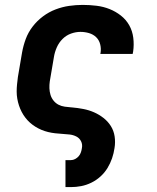

<svg xmlns="http://www.w3.org/2000/svg" viewBox="-20 -548 640 783"><path d="M247 215V105H269Q278 105 286.5 100.5Q295 96 301 89Q307 82 310 73Q313 64 314 56Q317 41 310.5 28Q304 15 291 8.5Q278 2 263.5 0.5Q249 -1 234 -2Q219 -3 205 -4.5Q191 -6 176.5 -9.5Q162 -13 149 -18.5Q136 -24 124 -31.5Q112 -39 102 -48Q92 -57 83.5 -68Q75 -79 68.5 -91.5Q62 -104 57.5 -117.5Q53 -131 50.5 -145.5Q48 -160 48 -174.5Q48 -189 49.5 -204Q51 -219 53 -234L70 -334Q75 -362 85 -389Q95 -416 113 -439.5Q131 -463 155 -481Q179 -499 206.5 -509.5Q234 -520 262 -524Q290 -528 317 -528Q346 -528 374 -524.5Q402 -521 427 -511Q452 -501 473 -484.5Q494 -468 507 -445Q520 -422 523.5 -394Q527 -366 523 -338L521 -328H389L390 -332Q393 -350 388.5 -367.5Q384 -385 372 -396.5Q360 -408 343 -413Q326 -418 308 -418Q289 -418 269.5 -411Q250 -404 235 -389Q220 -374 211.5 -354.5Q203 -335 200 -316L183 -216Q181 -202 181.5 -188Q182 -174 186 -161Q190 -148 198.5 -137.5Q207 -127 218.5 -121Q230 -115 244 -113Q258 -111 272 -110H273Q297 -108 320 -103.5Q343 -99 363.5 -90Q384 -81 402 -67Q420 -53 432 -34Q444 -15 447.5 8.5Q451 32 447 56Q444 77 437 97.5Q430 118 418.5 137Q407 156 390 171.5Q373 187 352.5 197Q332 207 311 211Q290 215 269 215Z"/></svg>

Font: Iosevka Aile Extrabold
Style: Italic
Weight: 800
Italic angle: -9°
Designer: Belleve Invis
Foundry: Belleve Invis
Version: Version 31.1.0; ttfautohint (v1.8.4)